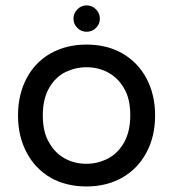

<svg xmlns="http://www.w3.org/2000/svg" viewBox="-20 -672 634 703"><path d="M249 -603.5Q249 -623 263.2 -637.7Q277.3 -652.3 296.9 -652.3Q317.4 -652.3 331.5 -637.7Q345.7 -623 345.7 -603.5Q345.7 -584 331.5 -569.8Q317.4 -555.7 296.9 -555.7Q277.3 -555.7 263.2 -569.8Q249 -584 249 -603.5ZM165 -21.5Q108.4 -54.7 77.1 -114.3Q45.9 -173.8 45.9 -249Q45.9 -325.2 77.1 -384.8Q108.4 -444.3 165.5 -476.6Q222.7 -508.8 296.9 -508.8Q371.1 -508.8 427.7 -476.6Q485.4 -443.4 516.6 -384.3Q547.9 -325.2 547.9 -249Q547.9 -172.9 516.6 -114.3Q484.4 -53.7 427.2 -21.5Q370.1 10.7 296.9 10.7Q221.7 10.7 165 -21.5ZM374 -90.8Q412.1 -110.4 434.6 -150.9Q457 -191.4 457 -250Q457 -311.5 433.6 -349.6Q412.1 -386.7 376.5 -406.2Q340.8 -425.8 296.9 -425.8Q256.8 -425.8 219.7 -408.2Q181.6 -388.7 159.2 -348.6Q136.7 -308.6 136.7 -250Q136.7 -187.5 160.2 -149.4Q181.6 -111.3 217.3 -91.8Q252.9 -72.3 296.9 -72.3Q336.9 -72.3 374 -90.8Z"/></svg>

Font: jf-openhuninn-1.1
Style: Regular
Weight: 400
Designer: [Kosugi Maru]
      Designed by Motoya company      

      [Varela Round]
      Joe Prince(Latin component); Avraham Co
Foundry: justfont CO.,LTD.
Version: 1.1